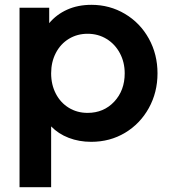

<svg xmlns="http://www.w3.org/2000/svg" viewBox="-20 -576 712 796"><path d="M61 -544H184V-480Q214 -516 258.5 -536Q303 -556 359 -556Q435 -556 498 -518.5Q561 -481 597 -416Q633 -351 633 -272Q633 -193 597 -128Q561 -63 498.5 -25.5Q436 12 358 12Q308 12 265 -4.5Q222 -21 192 -52V200H61ZM343 -108Q410 -108 453.5 -154.5Q497 -201 497 -272Q497 -318 477 -355.5Q457 -393 422 -414.5Q387 -436 343 -436Q300 -436 265.5 -415Q231 -394 211.5 -356.5Q192 -319 192 -272Q192 -225 211.5 -187.5Q231 -150 265.5 -129Q300 -108 343 -108Z"/></svg>

Font: Eudoxus Sans
Style: Bold
Weight: 700
Designer: Stijn de Vries
Foundry: tokotype
Version: Version 2.005